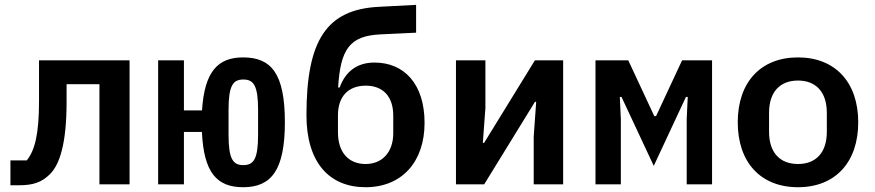

<svg xmlns="http://www.w3.org/2000/svg" viewBox="-20 -767 3641 799"><path d="M23.4 3.9H61.1C117.9 3.9 154.1 -8.5 187.9 -42.3C228.3 -82.4 257.1 -169 257.1 -343V-416.5H393.8V0H519.2V-516H142.4V-346.2C142.4 -207.7 124.6 -140.6 91.3 -99.4H23.4Z M991.8 12.1C1107.2 12.1 1165.5 -56.1 1165.5 -258.2C1165.5 -459.9 1109.7 -528.1 991.8 -528.1C887.1 -528.1 831 -470.2 820.7 -307.5H745.4V-516H638.1V0H745.4V-218H820.3C827.8 -48.7 882.5 12.1 991.8 12.1ZM931.1 -206.3V-309.7C931.1 -411.6 949.9 -436.1 992.5 -436.1C1035.2 -436.1 1054 -411.6 1054 -309.7V-206.3C1054 -104.4 1035.2 -79.9 992.5 -79.9C949.9 -79.9 931.1 -104.4 931.1 -206.3Z M1501.4 12.1C1651.3 12.1 1746.8 -92.3 1746.8 -255.7C1746.8 -417.6 1661.9 -506.7 1538.4 -506.7C1465.2 -506.7 1417.6 -468.8 1393.5 -403.1H1387.1C1396.7 -560.4 1433.6 -617.9 1562.9 -623.9L1711.6 -631V-746.8L1555.8 -738.6C1338.4 -727.3 1255.3 -599.1 1255.3 -287.6C1255.3 -89.5 1351.2 12.1 1501.4 12.1ZM1386.4 -216.6V-287.6C1386.4 -363.6 1427.6 -410.5 1502.1 -410.5C1571.7 -410.5 1616.5 -367.9 1616.5 -285.9V-212.7C1616.5 -133.2 1570 -84.5 1501.4 -84.5C1431.8 -84.5 1386.4 -131.4 1386.4 -216.6Z M1877.5 0H1995L2206.3 -343.4H2211.3L2201 -198.2V0H2323.5V-516H2206L1994.7 -172.6H1989.3L2000 -317.8V-516H1877.5Z M2458.1 0H2563.6V-272.4L2559.3 -363.6H2566.4L2700.6 -76.7L2834.5 -363.6H2842L2837.7 -272.4V0H2943.2V-516H2818.5L2710.2 -283.7H2702.8L2594.5 -516H2458.1Z M3300.8 12.1C3456.3 12.1 3551.5 -92 3551.5 -258.2C3551.5 -424 3456.3 -528.1 3300.8 -528.1C3144.9 -528.1 3050.1 -424 3050.1 -258.2C3050.1 -92 3144.9 12.1 3300.8 12.1ZM3180.4 -218.4V-297.6C3180.4 -385.3 3226.9 -431.8 3300.8 -431.8C3374.3 -431.8 3420.8 -385.3 3420.8 -297.6V-218.4C3420.8 -130.7 3374.3 -84.5 3300.8 -84.5C3226.9 -84.5 3180.4 -130.7 3180.4 -218.4Z"/></svg>

Font: Margiela Mono SemiBold
Style: Regular
Weight: 600
Designer: Mike Abbink, Paul van der Laan, Pieter van Rosmalen
Foundry: Bold Monday
Version: Version 2.003 2021